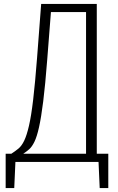

<svg xmlns="http://www.w3.org/2000/svg" viewBox="-20 -830 604 984"><path d="M9 134V-42H38Q58 -55 74.5 -68.5Q91 -82 104 -109Q117 -136 128.5 -185.5Q140 -235 150 -319.5Q160 -404 170 -534L191 -810H476V-42H535V134H491L485 0H59L53 134ZM99 -42H421V-768H241L222 -524Q212 -394 201.5 -310.5Q191 -227 180 -178Q169 -129 156.5 -103.5Q144 -78 130 -65.5Q116 -53 99 -42Z"/></svg>

Font: Oswald ExtraLight
Style: Regular
Weight: 250
Designer: Vernon Adams
Foundry: Vernon Adams
Version: Version 4.103;gftools[0.9.33.dev8+g029e19f]